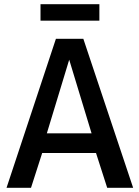

<svg xmlns="http://www.w3.org/2000/svg" viewBox="-20 -890 661 910"><path d="M11 0 245 -706H375L611 0H488L435 -165H180L127 0ZM202 -258H414L308 -607ZM172 -792V-870H451V-792Z"/></svg>

Font: Georama ExtraCondensed Thin Medium
Style: Regular
Weight: 500
Version: Version 1.001